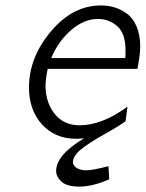

<svg xmlns="http://www.w3.org/2000/svg" viewBox="-20 -504 537 708"><path d="M86.9 -181.2Q86.9 -292 167.5 -387.9Q248 -483.9 352.1 -483.9Q377.9 -483.9 401.4 -477.1Q424.8 -470.2 447.5 -454.1Q470.2 -438 483.6 -406.5Q497.1 -375 497.1 -332Q497.1 -304.2 486.8 -250H155.8Q147.9 -210 147.9 -188Q147.9 -127 181.4 -84.5Q214.8 -42 273.9 -42Q356 -42 450.2 -110.8L442.9 -57.1Q418.9 -39.1 362.5 -7.6Q306.2 23.9 276.6 48.6Q247.1 73.2 249 98.1Q258.8 124 299.8 124Q319.8 124 379.9 108.9L382.8 157.2Q321.8 184.1 272 184.1Q227.1 184.1 207 166Q187 147.9 187 126Q187 67.9 290 5.9Q270 7.8 261.2 7.8Q183.1 7.8 135 -45.2Q86.9 -98.1 86.9 -181.2ZM168.9 -290H441.9Q442.9 -298.8 442.9 -317.9Q442.9 -380.9 412.4 -407.5Q381.8 -434.1 340.8 -434.1Q290 -434.1 242.4 -393.1Q194.8 -352.1 168.9 -290Z"/></svg>

Font: CMU Bright
Style: Oblique
Weight: 500
Italic angle: -12°
Version: Version 0.7.0